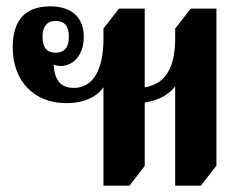

<svg xmlns="http://www.w3.org/2000/svg" viewBox="-20 -579 776 605"><path d="M306 6H388L436 -56V-256C481 -262 514 -283 532 -307V6H613L662 -57V-552H581L532 -489V-457C532 -359 496 -313 436 -304V-552H355L306 -489V-457C306 -359 273 -302 213 -302C172 -302 152 -325 149 -375C158 -372 167 -371 175 -371C214 -374 244 -408 244 -463C244 -522 208 -559 138 -559C57 -559 20 -512 20 -430C20 -322 89 -254 188 -254C251 -254 287 -277 306 -304ZM155 -413C127 -413 114 -430 114 -463C114 -495 128 -513 155 -513C184 -513 197 -496 197 -463C197 -431 184 -413 155 -413Z"/></svg>

Font: Noto Serif Thai Condensed
Style: Bold
Weight: 700
Width: 3
Designer: Monotype Design Team
Foundry: Monotype Imaging Inc.
Version: Version 2.002